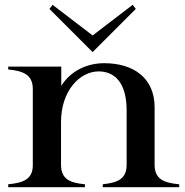

<svg xmlns="http://www.w3.org/2000/svg" viewBox="-20 -776 768 796"><path d="M621 -93V-331C621 -454 532 -514 412 -514C343 -514 274 -484 234 -420V-500H14V-488C78 -482 116 -465 116 -407V-93C117 -34 78 -18 14 -12V0H332V-12C269 -18 233 -34 233 -93V-270C233 -400 311 -480 389 -480C454 -480 505 -435 505 -318V-93C505 -35 470 -19 406 -12V0H723V-12C658 -18 621 -34 621 -93ZM185 -739 364 -560 543 -739 530 -756 364 -629 198 -756Z"/></svg>

Font: Sprat Medium
Style: Regular
Weight: 500
Designer: Ethan Nakache
Foundry: Collletttivo
Version: Version 2.000;Glyphs 3.2 (3217)